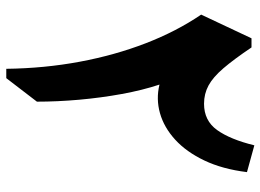

<svg xmlns="http://www.w3.org/2000/svg" viewBox="-132 -718 850 627"><g transform="rotate(90 293.5 -405.0)"><path d="M455.1 -810.1Q435.7 -731 405.1 -688.4Q374.5 -645.8 319.3 -645.8Q286.9 -645.8 259.8 -660.4Q232.7 -675 203.6 -708.9Q174.5 -742.8 135.4 -800.8H105.6L28.2 -636.4Q82.8 -556.2 121.7 -455.6Q160.6 -355 182.1 -239.8Q203.6 -124.7 205.2 0H235.7L312.5 -100.1Q312.5 -166.3 306.2 -237.9Q299.8 -309.4 287.4 -377.5Q274.9 -445.6 256.7 -500.3Q303.5 -488.8 350 -501.9Q396.5 -515 436.6 -551.6Q476.7 -588.2 504.7 -647.1Q532.7 -705.9 542.6 -786Z"/></g></svg>

Font: Pinar FD VF
Style: Regular
Weight: 300
Designer: Amin Abedi
Version: Version 2.000